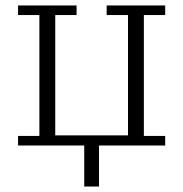

<svg xmlns="http://www.w3.org/2000/svg" viewBox="-20 -532 670 702"><path d="M288 0H46V-35H124V-477H46V-512H260V-477H182V-37H448V-477H370V-512H584V-477H506V-35H584V0H342V150H288Z"/></svg>

Font: IBM Plex Serif Light
Style: Regular
Weight: 300
Designer: Mike Abbink, Paul van der Laan, Pieter van Rosmalen
Foundry: Bold Monday
Version: Version 3.001